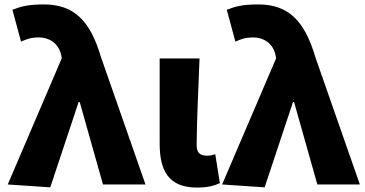

<svg xmlns="http://www.w3.org/2000/svg" viewBox="-20 -833 1648 867"><path d="M207 13 335 -372H340L445 0H637L436 -575C387 -742 312 -813 178 -813C107 -813 75 -804 36 -789L75 -645C101 -657 121 -664 157 -664C202 -664 245 -637 256 -585L259 -570L15 0Z M870 14C920 14 948 5 973 -6L952 -137C941 -132 926 -130 917 -130C884 -130 868 -141 868 -179C868 -269 876 -439 881 -569H701V-185C701 -66 738 14 870 14Z M1175 13 1303 -372H1308L1413 0H1605L1404 -575C1355 -742 1280 -813 1146 -813C1075 -813 1043 -804 1004 -789L1043 -645C1069 -657 1089 -664 1125 -664C1170 -664 1213 -637 1224 -585L1227 -570L983 0Z"/></svg>

Font: Noto Sans CJK HK Black
Style: Regular
Weight: 900
Designer: Ryoko NISHIZUKA 西塚涼子 (kana, bopomofo & ideographs); Paul D. Hunt (Latin, Greek & Cyrillic); Sandoll Communications 산돌커뮤니
Foundry: Adobe
Version: Version 2.004;hotconv 1.0.118;makeotfexe 2.5.65603